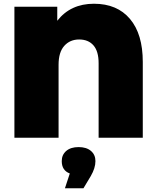

<svg xmlns="http://www.w3.org/2000/svg" viewBox="-20 -736 834 1026"><path d="M743 -405V0H507V-398Q507 -462 479.5 -493.5Q452 -525 403 -525Q354 -525 323.5 -491Q293 -457 293 -390V0H57V-700H286V-625Q357 -716 482 -716Q606 -716 674.5 -635Q743 -554 743 -405ZM490 125Q490 162 465 205L426 270H327L353 191Q310 175 310 125Q310 91 334 70.5Q358 50 400 50Q442 50 466 70.5Q490 91 490 125Z"/></svg>

Font: Montserrat Alternates Black
Style: Regular
Weight: 900
Designer: Julieta Ulanovsky
Foundry: Julieta Ulanovsky
Version: Version 7.200